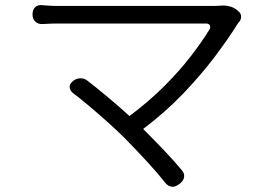

<svg xmlns="http://www.w3.org/2000/svg" viewBox="-20 -696 1040 743"><path d="M463 -161Q433 -191 396 -224Q359 -257 323.5 -287Q288 -317 261 -337Q250 -347 249.5 -359Q249 -371 261 -381L263 -383Q276 -393 291.5 -393Q307 -393 318 -384Q348 -361 392 -324.5Q436 -288 481 -247Q556 -303 615.5 -362.5Q675 -422 718.5 -478.5Q762 -535 790 -581Q796 -591 792 -598Q788 -605 777 -605Q745 -605 694.5 -605Q644 -605 584 -605Q524 -605 463 -605Q402 -605 348.5 -605Q295 -605 257 -605Q219 -605 205 -605Q181 -605 167.5 -604Q154 -603 144 -603Q128 -602 117 -612Q106 -622 106 -638V-642Q106 -659 116.5 -668.5Q127 -678 143 -676Q157 -675 171 -674Q185 -673 205 -673Q217 -673 259 -673Q301 -673 361 -673Q421 -673 488.5 -673Q556 -673 620 -673Q684 -673 734 -673Q784 -673 809 -673Q811 -673 820 -673.5Q829 -674 833 -674Q848 -676 866 -672Q884 -668 896 -658L902 -653Q912 -645 913 -634Q914 -623 907 -613Q906 -612 904 -610Q902 -608 901 -606Q865 -548 811.5 -477Q758 -406 688.5 -333.5Q619 -261 534 -197Q578 -153 616 -113Q654 -73 683 -38Q694 -26 692.5 -12Q691 2 678 13L671 18Q658 28 644.5 26.5Q631 25 620 12Q591 -25 551 -68.5Q511 -112 463 -161Z"/></svg>

Font: Chiron GoRound TC N
Style: Regular
Weight: 350
Designer: Ryoko NISHIZUKA 西塚涼子 (kana, bopomofo & ideographs); Paul D. Hunt (Latin, Greek & Cyrillic); Sandoll Communications 산돌커뮤니
Foundry: Adobe
Version: Version 1.000;hotconv 1.1.1;makeotfexe 2.6.0